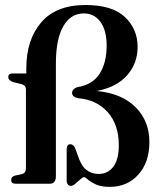

<svg xmlns="http://www.w3.org/2000/svg" viewBox="-20 -733 634 766"><path d="M576 -166.5Q576 -85.5 532 -36.5Q488 12.5 417.5 12.5Q383.5 12.5 362.5 2.8Q341.5 -7 330.5 -16.8Q319.5 -26.5 315.5 -26.5Q310.5 -26.5 300.8 -17.8Q291 -9 280.8 -0.2Q270.5 8.5 263.5 8.5Q255 8.5 250.5 2.5Q246 -3.5 246 -12V-137Q246 -157.5 261 -157.5Q273.5 -157.5 280.5 -140L290 -114Q303 -72.5 324 -55.8Q345 -39 373.5 -39Q410 -39 432 -67.8Q454 -96.5 454 -153.5Q454 -235.5 410 -285.2Q366 -335 292 -341Q267.5 -346.5 267.5 -362.5Q267.5 -376.5 287 -385Q349 -394.5 377.2 -438.5Q405.5 -482.5 405.5 -551Q405.5 -611.5 380.8 -645.5Q356 -679.5 314.5 -679.5Q262 -679.5 232.5 -628.2Q203 -577 203 -479.5V-30.5Q203 0 179 0H42.5Q24.5 0 24.5 -14.5Q24.5 -28.5 40 -32.5L66 -38Q83.5 -42 83.5 -62.5V-374.5Q83.5 -385 79 -389.8Q74.5 -394.5 67 -397L32.5 -405.5Q13 -413 13 -425Q13 -440 30 -440H85V-461Q85 -574.5 144.5 -643.8Q204 -713 321 -713Q428 -713 478.5 -665Q529 -617 529 -546Q529 -480 487 -432.5Q445 -385 366 -370Q466 -360.5 521 -305.2Q576 -250 576 -166.5Z"/></svg>

Font: Fraunces 144pt Soft SemiBold
Style: Regular
Weight: 600
Version: Version 1.000;[b76b70a41]